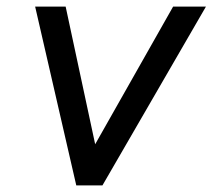

<svg xmlns="http://www.w3.org/2000/svg" viewBox="-20 -559 641 579"><path d="M502 -539 267 -124 178 -539H86L210 0H289L601 -539Z"/></svg>

Font: Plus Jakarta Text
Style: Italic
Weight: 400
Italic angle: -12°
Designer: Gumpita Rahayu
Foundry: Tokotype Studio
Version: Version 1.000;hotconv 1.0.109;makeotfexe 2.5.65596